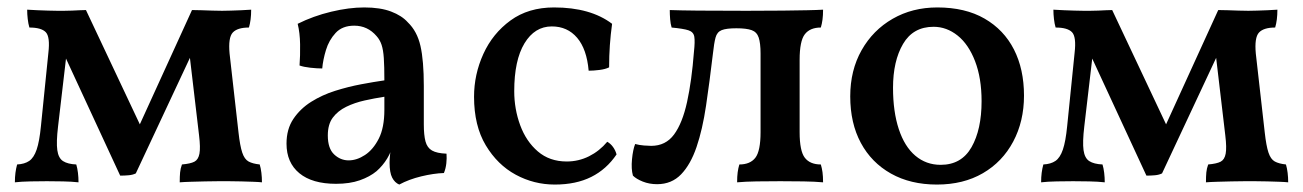

<svg xmlns="http://www.w3.org/2000/svg" viewBox="-20 -487 3502 516"><path d="M303 -15 147 -352H160L136 -147Q131 -105 134 -83.5Q137 -62 149.5 -54Q162 -46 185 -45Q188 -35 189.5 -22.5Q191 -10 191 3Q173 1 149.5 0.5Q126 0 106 0Q87 0 62 0.5Q37 1 20 3Q20 -11 21.5 -22.5Q23 -34 26 -45Q46 -46 58.5 -54.5Q71 -63 78.5 -85Q86 -107 90 -148L110 -345Q115 -388 103 -400.5Q91 -413 59 -413Q56 -423 54.5 -436Q53 -449 53 -461Q67 -460 81.5 -459.5Q96 -459 109.5 -458.5Q123 -458 134 -458Q142 -458 152 -458Q162 -458 173.5 -458.5Q185 -459 194.5 -459.5Q204 -460 211 -460L368 -127H344L496 -460Q507 -460 521.5 -459.5Q536 -459 551 -458.5Q566 -458 577 -458Q588 -458 601 -458.5Q614 -459 628.5 -459.5Q643 -460 655 -461Q655 -447 653.5 -435Q652 -423 649 -413Q618 -413 605.5 -399.5Q593 -386 597 -343L621 -131Q625 -95 631 -77Q637 -59 648 -53Q659 -47 678 -45Q681 -35 682.5 -22.5Q684 -10 684 3Q675 2 660 1.5Q645 1 628 0.5Q611 0 595 0Q579 0 567 0Q551 0 531.5 0.5Q512 1 493.5 1.5Q475 2 463 3Q463 -13 464 -23.5Q465 -34 469 -45Q492 -47 502.5 -52.5Q513 -58 516 -74Q519 -90 515 -123L488 -352H500L345 -21Q337 -17 326 -16Q315 -15 303 -15Z M1053 9Q1041 4 1034 -9.5Q1027 -23 1027 -50Q1027 -60 1028.5 -73.5Q1030 -87 1033 -99H1036Q1032 -80 1020.5 -61Q1009 -42 992 -27Q974 -12 947 -2.5Q920 7 883 7Q819 7 784.5 -21.5Q750 -50 750 -101Q750 -140 768.5 -167.5Q787 -195 816.5 -213.5Q846 -232 881 -243Q916 -254 950.5 -260.5Q985 -267 1013 -271Q1013 -309 1011.5 -331Q1010 -353 1005.5 -366.5Q1001 -380 992 -390Q980 -404 965 -411Q950 -418 932 -418Q900 -418 882 -398.5Q864 -379 856 -352.5Q848 -326 846 -303Q832 -303 814 -305Q796 -307 785 -311Q787 -337 786.5 -368Q786 -399 780 -423Q822 -444 870 -455.5Q918 -467 959 -467Q1002 -467 1031 -456Q1060 -445 1076 -427Q1101 -403 1110 -363.5Q1119 -324 1119 -256V-153Q1119 -124 1123.5 -107Q1128 -90 1141 -82.5Q1154 -75 1180 -74Q1181 -62 1179.5 -48Q1178 -34 1173 -22Q1145 -21 1112 -13Q1079 -5 1053 9ZM917 -56Q939 -56 961 -70.5Q983 -85 998 -114.5Q1013 -144 1013 -192V-227Q987 -223 960 -217Q933 -211 910.5 -200Q888 -189 874.5 -171Q861 -153 861 -123Q861 -88 878 -72Q895 -56 917 -56Z M1637 -72Q1610 -32 1569 -11.5Q1528 9 1471 9Q1415 9 1366 -17.5Q1317 -44 1285.5 -96.5Q1254 -149 1254 -227Q1254 -287 1279 -342Q1304 -397 1352 -432Q1400 -467 1469 -467Q1518 -467 1557 -456Q1596 -445 1625 -423Q1621 -394 1619 -365.5Q1617 -337 1617 -306Q1607 -301 1591 -299Q1575 -297 1562 -297Q1557 -355 1531 -385.5Q1505 -416 1463 -416Q1417 -416 1389.5 -370.5Q1362 -325 1362 -242Q1362 -194 1378 -150.5Q1394 -107 1425.5 -80Q1457 -53 1503 -53Q1535 -53 1563 -67Q1591 -81 1612 -106Q1621 -101 1627.5 -92Q1634 -83 1637 -72Z M1746 8Q1725 8 1707.5 1Q1690 -6 1681 -15Q1676 -33 1678.5 -59Q1681 -85 1687 -100Q1698 -97 1710.5 -96Q1723 -95 1730 -95Q1769 -95 1791.5 -125.5Q1814 -156 1826.5 -213Q1839 -270 1845 -348Q1848 -375 1846 -388Q1844 -401 1830.5 -405.5Q1817 -410 1785 -413Q1782 -423 1781 -435.5Q1780 -448 1780 -460Q1807 -459 1856 -458.5Q1905 -458 1986 -458Q2045 -458 2084 -458.5Q2123 -459 2149 -459.5Q2175 -460 2192 -461Q2192 -446 2190.5 -434.5Q2189 -423 2186 -413Q2157 -413 2143 -395Q2129 -377 2129 -326V-132Q2129 -81 2143 -63Q2157 -45 2186 -45Q2189 -35 2190.5 -24Q2192 -13 2192 3Q2170 1 2139.5 0.5Q2109 0 2077 0Q2044 0 2013.5 0.5Q1983 1 1961 3Q1961 -13 1962.5 -24Q1964 -35 1967 -45Q1996 -45 2010 -63Q2024 -81 2024 -132V-343Q2024 -371 2019 -386Q2014 -401 2000 -406Q1986 -411 1959 -411Q1932 -411 1919.5 -406Q1907 -401 1903 -386Q1899 -371 1896 -343Q1887 -267 1877.5 -203Q1868 -139 1852 -92Q1836 -45 1810.5 -18.5Q1785 8 1746 8Z M2498 9Q2427 9 2374.5 -20.5Q2322 -50 2293.5 -103Q2265 -156 2265 -228Q2265 -298 2295.5 -352Q2326 -406 2379 -436.5Q2432 -467 2499 -467Q2574 -467 2626 -437Q2678 -407 2705 -354Q2732 -301 2732 -230Q2732 -161 2703 -106.5Q2674 -52 2621.5 -21.5Q2569 9 2498 9ZM2508 -44Q2564 -44 2591 -91.5Q2618 -139 2618 -215Q2618 -277 2600.5 -322.5Q2583 -368 2553.5 -391.5Q2524 -415 2489 -415Q2434 -415 2407 -369Q2380 -323 2380 -251Q2380 -187 2395.5 -140Q2411 -93 2440 -68.5Q2469 -44 2508 -44Z M3061 -15 2905 -352H2918L2894 -147Q2889 -105 2892 -83.5Q2895 -62 2907.5 -54Q2920 -46 2943 -45Q2946 -35 2947.5 -22.5Q2949 -10 2949 3Q2931 1 2907.5 0.5Q2884 0 2864 0Q2845 0 2820 0.5Q2795 1 2778 3Q2778 -11 2779.5 -22.5Q2781 -34 2784 -45Q2804 -46 2816.5 -54.5Q2829 -63 2836.5 -85Q2844 -107 2848 -148L2868 -345Q2873 -388 2861 -400.5Q2849 -413 2817 -413Q2814 -423 2812.5 -436Q2811 -449 2811 -461Q2825 -460 2839.5 -459.5Q2854 -459 2867.5 -458.5Q2881 -458 2892 -458Q2900 -458 2910 -458Q2920 -458 2931.5 -458.5Q2943 -459 2952.5 -459.5Q2962 -460 2969 -460L3126 -127H3102L3254 -460Q3265 -460 3279.5 -459.5Q3294 -459 3309 -458.5Q3324 -458 3335 -458Q3346 -458 3359 -458.5Q3372 -459 3386.5 -459.5Q3401 -460 3413 -461Q3413 -447 3411.5 -435Q3410 -423 3407 -413Q3376 -413 3363.5 -399.5Q3351 -386 3355 -343L3379 -131Q3383 -95 3389 -77Q3395 -59 3406 -53Q3417 -47 3436 -45Q3439 -35 3440.5 -22.5Q3442 -10 3442 3Q3433 2 3418 1.5Q3403 1 3386 0.5Q3369 0 3353 0Q3337 0 3325 0Q3309 0 3289.5 0.5Q3270 1 3251.5 1.5Q3233 2 3221 3Q3221 -13 3222 -23.5Q3223 -34 3227 -45Q3250 -47 3260.5 -52.5Q3271 -58 3274 -74Q3277 -90 3273 -123L3246 -352H3258L3103 -21Q3095 -17 3084 -16Q3073 -15 3061 -15Z"/></svg>

Font: Vollkorn Medium
Style: Regular
Weight: 500
Designer: Friedrich Althausen
Foundry: Friedrich Althausen
Version: Version 5.000